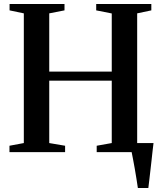

<svg xmlns="http://www.w3.org/2000/svg" viewBox="-20 -763 808 963"><path d="M671.5 180Q668.5 159.5 664.5 134.2Q660.5 109 656 83.2Q651.5 57.5 647.2 35.2Q643 13 640 -1.5L609 -45.5H750Q747.5 -26.5 745 -3.5Q742.5 19.5 739.8 44.2Q737 69 734.2 93.5Q731.5 118 728.8 140.2Q726 162.5 724 180ZM99.5 -45.5V-696L28 -711V-743H303.5V-711L227 -696V-404H540.5V-695.5L462.5 -711V-743H739V-711L668 -696V-45.5L740 -32V0H465V-32L540.5 -45.5V-358.5H227V-45.5L306.5 -32V0H27.5V-32Z"/></svg>

Font: Merriweather 96pt SemiBold
Style: Regular
Weight: 600
Version: Version 2.100